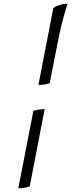

<svg xmlns="http://www.w3.org/2000/svg" viewBox="-20 -820 442 1040"><path d="M188 -360 269 -777Q280 -785 301 -792.5Q322 -800 346 -800Q330 -752 315.5 -694Q301 -636 286 -556L249 -369Q233 -364 218 -362Q203 -360 188 -360ZM79 200 161 -220Q176 -224 191.5 -226.5Q207 -229 222 -229L141 190Q133 193 116.5 196.5Q100 200 79 200Z"/></svg>

Font: Texturina Medium 12pt Light
Style: Italic
Weight: 300
Italic angle: -11°
Version: Version 1.002